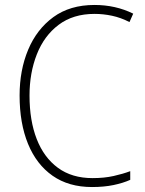

<svg xmlns="http://www.w3.org/2000/svg" viewBox="-20 -744 586 774"><path d="M361 -688Q275 -688 216.5 -644Q158 -600 128.5 -525Q99 -450 99 -359Q99 -258 128 -183.5Q157 -109 213.5 -67.5Q270 -26 353 -26Q400 -26 438 -34.5Q476 -43 505 -54V-19Q476 -6 437.5 2Q399 10 351 10Q257 10 192 -35.5Q127 -81 93 -164Q59 -247 59 -359Q59 -461 93.5 -543.5Q128 -626 195 -675Q262 -724 361 -724Q446 -724 517 -689L502 -655Q467 -673 431.5 -680.5Q396 -688 361 -688Z"/></svg>

Font: Noto Sans Arabic SemCond ExtLt
Style: Regular
Weight: 200
Width: 4
Designer: Monotype Design Team, Nadine Chahine, Nizar Qandah and Khaled Hosny
Foundry: Monotype Imaging Inc.
Version: Version 2.012; ttfautohint (v1.8.4.7-5d5b)